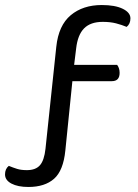

<svg xmlns="http://www.w3.org/2000/svg" viewBox="-23 -679 549 764"><path d="M265 -356 237 -80Q229 0 192 32.5Q155 65 90 65Q48 65 22.5 51.5Q-3 38 -3 15Q-3 -7 12 -19Q29 -12 45 -7Q61 -2 84 -2Q119 -2 136 -21.5Q153 -41 158 -87L201 -493Q210 -578 258.5 -618.5Q307 -659 382 -659Q435 -659 465.5 -644Q496 -629 496 -606Q496 -584 481 -572Q462 -580 439 -586Q416 -592 386 -592Q337 -592 311.5 -566Q286 -540 280 -486L272 -421H443Q447 -416 450 -408Q453 -400 453 -389Q453 -356 422 -356Z"/></svg>

Font: Baloo 2 Latin
Style: Regular
Weight: 400
Designer: Sarang Kulkarni and Ek Type
Foundry: Ek Type
Version: Version 1.001